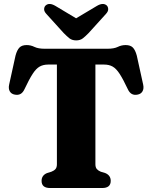

<svg xmlns="http://www.w3.org/2000/svg" viewBox="-20 -945 766 965"><path d="M205 -700H520Q553 -700 571.8 -709.2Q590.5 -718.5 611.5 -718.5Q635.5 -718.5 647.8 -706Q660 -693.5 667.5 -665.5L699.5 -520Q704 -499.5 696.2 -486Q688.5 -472.5 671.5 -469.5Q638 -462.5 622.5 -496.5Q599 -546.5 581.5 -573.5Q564 -600.5 546 -610.5Q528 -620.5 503.5 -620.5H459.5V-119.5Q459.5 -103.5 466.8 -95.2Q474 -87 486.5 -82L509.5 -75Q536.5 -63.5 536.5 -36Q536.5 0 493.5 0H232Q189 0 189 -36Q189 -63.5 216 -75L238.5 -82Q251.5 -87 258.8 -95.2Q266 -103.5 266 -119.5V-620.5H222Q197.5 -620.5 179.5 -610.5Q161.5 -600.5 144 -573.5Q126.5 -546.5 103 -496.5Q87.5 -462.5 54 -469.5Q37 -472.5 29.2 -486Q21.5 -499.5 26 -520L58 -665.5Q65.5 -693.5 77.8 -706Q90 -718.5 114 -718.5Q134.5 -718.5 153.2 -709.2Q172 -700 205 -700ZM425.5 -779Q409.5 -762.5 396.2 -752.2Q383 -742 363 -742Q342.5 -742 329.2 -752.2Q316 -762.5 300 -779L213 -875Q201 -888 201.8 -899.8Q202.5 -911.5 210 -918Q228 -933.5 259 -915L362.5 -853L466.5 -915Q497.5 -933.5 516 -918Q523 -911.5 523.8 -899.8Q524.5 -888 512.5 -875Z"/></svg>

Font: Fraunces 9pt Soft
Style: Bold
Weight: 700
Version: Version 1.000;[b76b70a41]